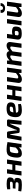

<svg xmlns="http://www.w3.org/2000/svg" viewBox="2858 -3616 765 6532"><g transform="rotate(-90 3240.0 -349.5)"><path d="M69 -382 65 -485Q142 -505 247 -505Q377 -505 428.5 -476.5Q480 -448 469 -365Q462 -312 435.5 -286Q409 -260 348 -255L347 -251Q410 -247 435.5 -214Q461 -181 452 -117Q441 -37 390 -12.5Q339 12 218 12Q87 12 -6 -9L10 -110Q118 -100 205 -100Q264 -100 283.5 -110Q303 -120 307 -154Q311 -183 295.5 -193Q280 -203 232 -204L88 -205L99 -297H236Q282 -297 301 -308.5Q320 -320 325 -350Q329 -377 314 -384.5Q299 -392 241 -392Q165 -392 69 -382Z M1081 -493 1011 0H866L896 -209H710L681 0H535L605 -493H750L725 -312H910L936 -493Z M1606 0H1491L1492 -89Q1416 9 1290 12Q1197 15 1164.5 -48.5Q1132 -112 1153 -256Q1163 -324 1181 -370.5Q1199 -417 1221 -444Q1243 -471 1278 -485Q1313 -499 1345.5 -503Q1378 -507 1428 -507Q1481 -507 1555 -498Q1629 -489 1674 -477ZM1515 -398H1439Q1367 -398 1341 -373Q1315 -348 1302 -254Q1289 -159 1296 -132.5Q1303 -106 1340 -108Q1405 -109 1487 -201Z M2259 -493H2393Q2447 -493 2442 -439L2396 0H2262L2301 -385H2288L2171 -106Q2155 -63 2112 -63H2031Q1985 -63 1980 -112L1937 -385H1923L1856 0H1722L1799 -440Q1803 -468 1816 -480.5Q1829 -493 1856 -493H1985Q2031 -493 2036 -444L2066 -236Q2071 -189 2072 -155H2085Q2098 -205 2108 -232L2201 -450Q2215 -493 2259 -493Z M2962 -117 2972 -23Q2889 12 2755 12Q2614 12 2561 -54Q2508 -120 2524 -257Q2542 -401 2606 -454Q2670 -507 2810 -507Q2940 -507 2986.5 -464Q3033 -421 3021 -337Q3011 -267 2964 -237Q2917 -207 2819 -200L2673 -189Q2674 -140 2697.5 -123Q2721 -106 2772 -106Q2869 -106 2962 -117ZM2682 -276 2797 -287Q2837 -290 2855.5 -303Q2874 -316 2878 -351Q2881 -384 2865.5 -392Q2850 -400 2800 -399Q2742 -399 2718.5 -374.5Q2695 -350 2682 -276Z M3617 -493 3547 0H3402L3432 -209H3246L3217 0H3071L3141 -493H3286L3261 -312H3446L3472 -493Z M4208 -493 4140 0H4026V-93Q3916 13 3813 13Q3742 13 3709.5 -24Q3677 -61 3687 -126L3738 -493H3886L3839 -166Q3835 -136 3843.5 -123.5Q3852 -111 3876 -111Q3908 -111 3938.5 -128Q3969 -145 4020 -188L4062 -493Z M4448 -493V-404Q4550 -507 4646 -507Q4700 -507 4731 -483Q4762 -459 4767 -415Q4862 -507 4954 -507Q5022 -507 5053.5 -469.5Q5085 -432 5075 -367L5024 0H4878L4923 -327Q4927 -358 4918 -370Q4909 -382 4888 -382Q4862 -382 4834.5 -366.5Q4807 -351 4758 -307L4715 0H4573L4619 -327Q4624 -357 4616 -369.5Q4608 -382 4583 -382Q4557 -382 4529 -366.5Q4501 -351 4454 -311L4411 0H4264L4334 -493Z M5860 -493 5791 0H5642L5712 -493ZM5353 -493 5327 -307Q5375 -322 5421 -322Q5536 -321 5574.5 -285.5Q5613 -250 5600 -152Q5588 -60 5538 -26Q5488 8 5379 8Q5347 8 5325.5 6.5Q5304 5 5274 1Q5244 -3 5225 -13.5Q5206 -24 5188.5 -40.5Q5171 -57 5164.5 -84Q5158 -111 5162 -147L5211 -493ZM5314 -219 5304 -146Q5300 -118 5316.5 -108Q5333 -98 5369 -98Q5412 -98 5430.5 -112Q5449 -126 5454 -166Q5460 -205 5448.5 -217Q5437 -229 5394 -229Q5355 -229 5314 -219Z M6305 -712H6402Q6400 -645 6352 -601.5Q6304 -558 6226 -558Q6142 -558 6099.5 -601.5Q6057 -645 6074 -712H6173Q6156 -630 6231 -630Q6300 -630 6305 -712ZM6451 -493 6383 0H6269V-93Q6159 13 6056 13Q5985 13 5952.5 -24Q5920 -61 5930 -126L5981 -493H6129L6082 -166Q6078 -136 6086.5 -123.5Q6095 -111 6119 -111Q6151 -111 6181.5 -128Q6212 -145 6263 -188L6305 -493Z"/></g></svg>

Font: Ezarion
Style: Bold Italic
Weight: 700
Italic angle: -8°
Designer: Natanael Gama
Version: Version 1.001;PS 001.001;hotconv 1.0.70;makeotf.lib2.5.58329